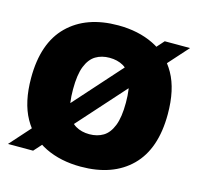

<svg xmlns="http://www.w3.org/2000/svg" viewBox="-102 -791 948 915"><g transform="rotate(15 372.0 -333.5)"><path d="M10 0 605 -666H730L134 0ZM372 15Q273 15 197 -22Q121 -59 78 -136Q35 -213 35 -333Q35 -505 125 -593.5Q215 -682 372 -682Q471 -682 547 -645Q623 -608 666 -531.5Q709 -455 709 -334Q709 -162 619.5 -73.5Q530 15 372 15ZM372 -145Q411 -145 440 -162.5Q469 -180 485.5 -221.5Q502 -263 502 -335Q502 -407 485.5 -448Q469 -489 440 -505.5Q411 -522 372 -522Q333 -522 304 -504.5Q275 -487 258.5 -446Q242 -405 242 -332Q242 -260 258.5 -219.5Q275 -179 304 -162Q333 -145 372 -145Z"/></g></svg>

Font: Maven Pro Black
Style: Regular
Weight: 900
Designer: Joe Prince
Foundry: Joe Prince
Version: Version 2.103